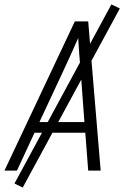

<svg xmlns="http://www.w3.org/2000/svg" viewBox="-24 -766 594 862"><path d="M-4 0 312 -670H372L428 0H372L359 -170H131L52 0ZM355 -218 338 -447Q335 -484 332 -521Q329 -558 327 -595Q311 -558 294 -521Q277 -484 260 -447L153 -218ZM78 76 41 58 476 -746 514 -728Z"/></svg>

Font: Lode Dark
Style: Italic
Weight: 400
Italic angle: -11°
Monospace: yes
Designer: Belleve Invis
Foundry: Belleve Invis
Version: Version 29.2.0; ttfautohint (v1.8.3)